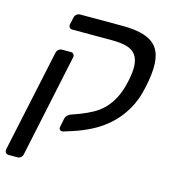

<svg xmlns="http://www.w3.org/2000/svg" viewBox="-120 -665 859 949"><g transform="rotate(15 309.0 -190.0)"><path d="M137 -512 145 -548Q147 -558 155 -564.5Q163 -571 173 -571H389Q458 -571 502 -556.5Q546 -542 568 -511Q590 -480 592 -430.5Q594 -381 579 -311Q565 -241 535 -190Q505 -139 465 -103Q425 -67 379 -43.5Q333 -20 286 -5L242 9Q240 10 236 10Q228 10 223.5 4.5Q219 -1 221 -9L230 -55Q236 -74 258 -82L300 -97Q333 -110 362.5 -126Q392 -142 416 -166.5Q440 -191 458.5 -226.5Q477 -262 488 -314Q499 -363 497 -396.5Q495 -430 480 -450.5Q465 -471 435 -480Q405 -489 358 -489H155Q145 -489 140 -495.5Q135 -502 137 -512ZM-8 168 104 -357Q106 -367 114 -373.5Q122 -380 132 -380H176Q186 -380 191 -373.5Q196 -367 194 -357L83 168Q81 178 73.5 184.5Q66 191 55 191H11Q1 191 -4 184.5Q-9 178 -8 168Z"/></g></svg>

Font: SVN-Rubik
Style: Italic
Weight: 400
Italic angle: -12°
Designer: Hubert and Fischer
Foundry: Hubert & Fischer
Version: Version 2.101; ttfautohint (v1.8.3)